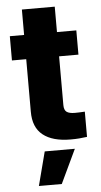

<svg xmlns="http://www.w3.org/2000/svg" viewBox="-59 -694 500 955"><g transform="rotate(-5 190.5 -216.0)"><path d="M348.6 -409.2H252V-166Q252 -140.6 265.1 -131.3Q278.3 -122.1 305.7 -122.1Q326.2 -122.1 355.5 -124V2Q333.5 4.9 316.2 6.3Q298.8 7.8 273.4 7.8Q183.6 7.8 135.5 -30.5Q87.4 -68.8 87.9 -147.5V-409.2H16.6V-530.3H87.9V-657.2H252V-530.3H348.6ZM139.6 55.7H290L210 224.6H95.7Z"/></g></svg>

Font: Pretendard JP ExtraBold
Style: Regular
Weight: 800
Designer: Base glyphs from Inter by Rasmus Andersson; Hangeul glyphs from Noto Sans CJK(Source Han Sans) by Jang Soo-young and Kan
Foundry: Kil Hyung-jin
Version: Version 1.309